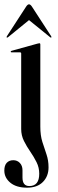

<svg xmlns="http://www.w3.org/2000/svg" viewBox="-27 -642 268 888"><path d="M159.5 -56.5Q159.5 -15.5 169 14.5Q178.5 44.5 188 72Q197.5 99.5 197.5 132Q197.5 173.5 171.2 199.8Q145 226 98.5 226Q48.5 226 20.8 203Q-7 180 -7 147Q-7 123 4.2 111Q15.5 99 34.5 99Q53 99 65 111.8Q77 124.5 77 145.5V179Q77 218.5 108.5 218.5Q154.5 218.5 154.5 161.5Q154.5 133 142 108Q129.5 83 113 59.2Q96.5 35.5 83.8 10Q71 -15.5 71 -45.5V-394.5Q71 -400 65 -400H26.5Q22.5 -400 22.5 -403Q22.5 -405.5 26.5 -407L145.5 -440Q152.5 -442 155 -442Q159.5 -442 159.5 -436ZM210.1 -468.5Q208.9 -467 204.7 -470L107.2 -549L10.2 -470Q6 -467 4.3 -468.5Q2.2 -470.5 5.2 -475L94.2 -612Q100.9 -622 107.2 -622Q113.5 -622 120.3 -612L209.3 -475Q212.2 -470.5 210.1 -468.5Z"/></svg>

Font: Fraunces144ptRegular
Style: Regular
Weight: 400
Version: Version 1.000;[0bf87f6ff]